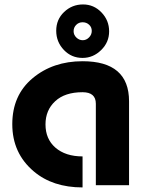

<svg xmlns="http://www.w3.org/2000/svg" viewBox="-20 -817 672 847"><path d="M373 -708Q361.3 -718.8 344.5 -718.8Q327.6 -718.8 316.2 -707.3Q304.7 -695.8 304.7 -679.4Q304.7 -663.1 316.9 -651.4Q329.1 -639.6 345 -639.6Q360.8 -639.6 372.8 -651.9Q384.8 -664.1 384.8 -680.7Q384.8 -697.3 373 -708ZM346.2 -797.4Q394 -797.4 427.7 -762.2Q461.4 -727.1 461.4 -678.7Q461.4 -630.4 426.3 -596.2Q391.1 -561.5 344.2 -561.5Q295.4 -561.5 262.2 -596.2Q228 -631.8 228 -681.4Q228 -731 262.9 -764.2Q297.9 -797.4 346.2 -797.4ZM549.3 0H402.8V-359.4Q402.8 -410.2 344.2 -410.2Q266.1 -410.2 223.6 -370.6Q180.7 -331.1 180.7 -268.1Q180.7 -204.1 224.1 -166Q269 -127 344.2 -127V9.8Q212.4 9.8 128.9 -61Q34.2 -141.1 34.2 -269Q34.2 -397 123.8 -471.9Q213.4 -546.9 344.2 -546.9Q549.3 -546.9 549.3 -370.1Z"/></svg>

Font: Newest Shape
Style: Bold
Weight: 700
Designer: Wojciech Kalinowski "wmk69" (wmk69@o2.pl)
Foundry: Wojciech Kalinowski "wmk69" (wmk69@o2.pl)
Version: Version 1.0.0; 2022-02-24